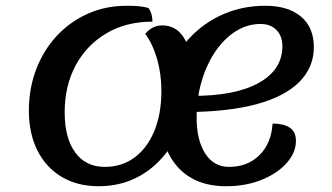

<svg xmlns="http://www.w3.org/2000/svg" viewBox="-20 -620 1149 665"><path d="M321 25Q248 25 193.5 -7.5Q139 -40 109.5 -99Q80 -158 80 -237Q80 -313 105 -379Q130 -445 175.5 -494.5Q221 -544 283 -572Q345 -600 419 -600Q442 -600 460.5 -598.5Q479 -597 495 -592Q508 -572 508 -545Q416 -545 347.5 -504Q279 -463 241.5 -392.5Q204 -322 204 -231Q204 -142 240.5 -92Q277 -42 343 -42Q402 -42 446 -74.5Q490 -107 514.5 -166.5Q539 -226 539 -305Q539 -364 524 -416Q509 -468 483 -503Q495 -517 509.5 -524.5Q524 -532 542 -532Q589 -532 615.5 -491.5Q642 -451 642 -379Q642 -289 619 -215Q596 -141 553 -87Q510 -33 451.5 -4Q393 25 321 25ZM763 25Q657 25 597 -40Q537 -105 537 -219Q537 -302 564 -371.5Q591 -441 640 -492Q689 -543 755 -571.5Q821 -600 899 -600Q978 -600 1022.5 -562.5Q1067 -525 1067 -457Q1067 -386 1016 -335.5Q965 -285 868 -259Q771 -233 632 -232L644 -288Q793 -287 875.5 -332.5Q958 -378 958 -460Q958 -495 937.5 -516Q917 -537 882 -537Q837 -537 797 -512Q757 -487 726.5 -442.5Q696 -398 678.5 -339Q661 -280 661 -213Q661 -134 691 -88Q721 -42 773 -42Q838 -42 879 -83Q920 -124 924 -192Q962 -192 983.5 -178Q1005 -164 1005 -132Q1005 -92 973.5 -56Q942 -20 887 2.5Q832 25 763 25Z"/></svg>

Font: Lemonada
Style: Regular
Weight: 400
Designer: Mohamed Gaber (Arabic), Eduardo Tunni (Latin)
Foundry: Kief Type Foundry
Version: Version 4.005